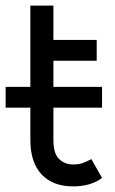

<svg xmlns="http://www.w3.org/2000/svg" viewBox="-40 -649 408 683"><path d="M150 -266V-151Q150 -102 170.5 -83Q191 -64 219 -64Q239 -64 251.5 -68Q264 -72 285 -83L323 -16Q283 14 220 14Q148 14 108 -28.5Q68 -71 68 -151V-266H-20V-340H68V-629H150V-507H304V-433H150V-340H323V-266Z"/></svg>

Font: Bellota Text
Style: Bold
Weight: 700
Designer: Kemie Guaida
Foundry: Kemie Guaida
Version: Version 4.001